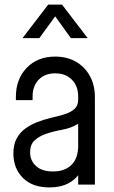

<svg xmlns="http://www.w3.org/2000/svg" viewBox="-20 -800 494 832"><path d="M194.8 12.2Q120.1 12.2 79.1 -29.2Q38 -70.8 38 -134.6Q38 -174 52.4 -200.2Q66.8 -226.4 89.5 -242.8Q112.2 -259.2 137.8 -269.5Q168.5 -281.8 200.2 -289.1Q231.9 -296.4 258.8 -304.6Q285.8 -312.9 302.2 -327.4Q318.8 -342 318.8 -368.2V-381.2Q318.8 -427 291.7 -454.6Q264.6 -482.2 219.2 -482.2Q173.9 -482.2 147.6 -454.6Q121.2 -427 121.2 -381.2V-366.2H48.8V-378.8Q48.8 -457.8 95.9 -506.2Q143 -554.8 219.2 -554.8Q270.1 -554.8 308.8 -532.7Q347.5 -510.6 369.4 -470.9Q391.2 -431.2 391.2 -378.8V0H318.8V-74.8L331 -58.8Q312.1 -25 277.6 -6.4Q243.1 12.2 194.8 12.2ZM209.9 -57Q260.9 -57 289.8 -85.6Q318.8 -114.2 318.8 -168V-263.8Q288.5 -244.8 250.9 -238.1Q213.4 -231.5 179.5 -220Q149.4 -209.8 129.9 -191.6Q110.5 -173.5 110.5 -140Q110.5 -103.6 136.4 -80.3Q162.2 -57 209.9 -57ZM77.5 -634.8 188.8 -780H248.8L360 -634.8H287L219.2 -729.2L150.5 -634.8Z"/></svg>

Font: Mohave Light
Style: Regular
Weight: 300
Designer: Gumpita Rahayu
Foundry: Tokotype
Version: Version 2.003